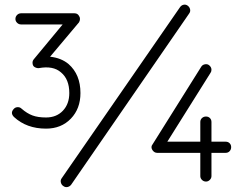

<svg xmlns="http://www.w3.org/2000/svg" viewBox="-20 -756 1004 809"><path d="M174 -214Q92 -214 39 -263Q22 -280 38 -297Q44 -304 54 -304.5Q64 -305 71 -298Q94 -278 117 -269.5Q140 -261 174 -261Q218 -261 245 -289.5Q272 -318 272 -364Q272 -422 237 -451Q204 -480 144 -469Q136 -468 126.5 -473Q117 -478 117 -492Q117 -500 123 -507L244 -653H69Q59 -653 52 -660Q45 -667 45 -676Q45 -686 52 -693Q59 -700 69 -700H294Q308 -700 314 -687Q317 -683 317 -676Q317 -669 313 -662L191 -517Q238 -512 269 -486Q319 -442 319 -364Q319 -298 278.5 -256Q238 -214 174 -214ZM247 28Q239 23 236.5 13Q234 3 240 -5L738 -725Q744 -734 753.5 -736Q763 -738 771 -732Q779 -726 781 -716.5Q783 -707 777 -699L280 22Q274 30 264.5 32Q255 34 247 28ZM848 9Q838 9 831 2Q824 -5 824 -14V-112H642Q630 -112 622 -124Q614 -137 623 -148L828 -475Q833 -483 843 -485Q853 -487 860 -482Q871 -474 871 -462Q871 -458 870 -455Q869 -452 867 -449L685 -159H824V-242Q824 -252 831 -258.5Q838 -265 848 -265Q858 -265 864.5 -258.5Q871 -252 871 -242V-159H931Q941 -159 947.5 -152.5Q954 -146 954 -136Q954 -126 947.5 -119Q941 -112 931 -112H871V-14Q871 -5 864 2Q857 9 848 9Z"/></svg>

Font: Kurewa Gothic CJK TC Regular
Style: Regular
Weight: 400
Designer: Max Yao
Foundry: Max-Everyday
Version: Version 1.071; ttfautohint (v1.8.3)